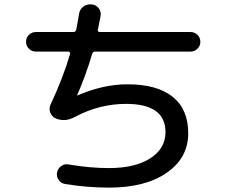

<svg xmlns="http://www.w3.org/2000/svg" viewBox="-20 -817 1040 882"><path d="M144.5 -580.1Q126 -580.1 112.8 -593.3Q99.6 -606.4 99.6 -625Q99.6 -643.6 112.8 -656.7Q126 -669.9 144.5 -669.9H316.4Q328.1 -669.9 330.1 -680.7Q335 -704.1 342.8 -752Q345.7 -773.4 362.3 -786.1Q378.9 -798.8 400.4 -796.9Q419.9 -795.9 432.6 -780.3Q445.3 -764.6 442.4 -745.1Q438.5 -722.7 429.7 -680.7Q427.7 -669.9 439.5 -669.9H855.5Q874 -669.9 887.2 -656.7Q900.4 -643.6 900.4 -625Q900.4 -606.4 887.2 -593.3Q874 -580.1 855.5 -580.1H417Q407.2 -580.1 403.3 -569.3Q376 -475.6 335 -380.9V-378.9H336.9Q454.1 -429.7 565.4 -429.7Q702.1 -429.7 773.4 -372.1Q844.7 -314.5 844.7 -205.1Q844.7 -91.8 746.1 -23.4Q647.5 44.9 480.5 44.9Q379.9 44.9 279.3 28.3Q260.7 25.4 249.5 9.8Q238.3 -5.9 242.2 -25.4Q246.1 -43 261.2 -54.2Q276.4 -65.4 294.9 -61.5Q393.6 -44.9 480.5 -44.9Q600.6 -44.9 670.4 -89.8Q740.2 -134.8 740.2 -210Q740.2 -339.8 559.6 -339.8Q435.5 -339.8 323.2 -279.3Q277.3 -254.9 235.4 -273.4Q217.8 -281.2 210.9 -299.8Q204.1 -318.4 211.9 -335.9Q270.5 -460.9 301.8 -569.3Q302.7 -573.2 300.8 -576.7Q298.8 -580.1 293.9 -580.1Z"/></svg>

Font: Rounded-X Mgen+ 1m medium
Style: Regular
Weight: 500
Designer: [Source Han Sans]
Ryoko NISHIZUKA  (kana & ideographs); Paul D. Hunt (Latin, Greek & Cyrillic); Wenlong ZHANG  (bopomofo
Version: Version 1.059.20150602